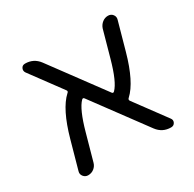

<svg xmlns="http://www.w3.org/2000/svg" viewBox="-121 -649 787 778"><g transform="rotate(-30 273.0 -260.0)"><path d="M81 0Q68 0 59.5 -10.5Q51 -21 55 -34L91 -163Q125 -285 174 -330Q182 -336 176 -343L69 -488Q62 -498 67 -509Q72 -520 85 -520Q125 -520 149 -488L330 -243Q335 -236 341 -242Q369 -270 395 -364L429 -486Q434 -501 446 -510.5Q458 -520 473 -520Q487 -520 495 -509.5Q503 -499 499 -486L463 -357Q429 -235 380 -190Q373 -184 378 -177L485 -32Q493 -22 487.5 -11Q482 0 469 0Q429 0 405 -32L224 -277Q219 -284 213 -278Q185 -250 159 -156L125 -34Q121 -19 109 -9.5Q97 0 81 0Z"/></g></svg>

Font: Rounded Mplus 1c
Style: Regular
Weight: 400
Version: Version 1.059.20150529